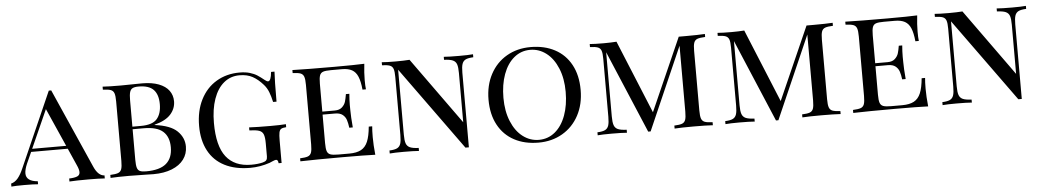

<svg xmlns="http://www.w3.org/2000/svg" viewBox="-39 -941 6919 1274"><g transform="rotate(-5 3420.0 -304.0)"><path d="M619.1 -20V0Q578.1 -2.9 512.2 -2.9Q426.3 -2.9 383.8 0V-20Q421.4 -21.5 438.5 -29.3Q455.6 -37.1 455.6 -56.6Q455.6 -74.7 441.9 -104L391.6 -217.8H147.5L113.8 -143.1Q97.2 -104.5 97.2 -79.1Q97.2 -26.4 174.8 -20V0Q145 -2.9 84 -2.9Q22.9 -2.9 -2.9 0V-20Q23.4 -26.9 43 -50.5Q62.5 -74.2 79.1 -112.8L299.8 -612.8H315.9L549.8 -84Q577.1 -22 619.1 -20ZM270 -492.2 156.2 -237.8H382.8Z M1173.8 -164.1Q1173.8 -115.7 1146.2 -78.6Q1118.7 -41.5 1066.7 -20.8Q1014.6 0 943.8 0L899.9 -1Q839.4 -2.9 781.7 -2.9Q699.7 -2.9 657.7 0V-20Q693.8 -21.5 710.2 -27.8Q726.6 -34.2 732.7 -51.3Q738.8 -68.4 738.8 -106V-502Q738.8 -540 732.7 -557.1Q726.6 -574.2 710.4 -580.3Q694.3 -586.4 657.7 -587.9V-607.9Q699.2 -605 779.8 -605Q796.9 -605 881.8 -606.4L920.9 -606.9Q985.8 -606.9 1031 -589.6Q1076.2 -572.3 1098.9 -541.5Q1121.6 -510.7 1121.6 -470.2Q1121.6 -421.9 1087.9 -383.8Q1054.2 -345.7 979.5 -326.2V-324.2Q1084 -311 1128.9 -267.3Q1173.8 -223.6 1173.8 -164.1ZM831.5 -502V-326.2H888.7Q965.3 -326.2 995.6 -361.1Q1025.9 -396 1025.9 -459Q1025.9 -523.4 994.9 -555.7Q963.9 -587.9 895.5 -587.9Q868.7 -587.9 855.2 -580.8Q841.8 -573.7 836.7 -555.7Q831.5 -537.6 831.5 -502ZM1073.7 -168Q1073.7 -237.3 1033.7 -273.2Q993.7 -309.1 905.8 -309.1H831.5V-106Q831.5 -69.8 836.7 -52.7Q841.8 -35.6 855.2 -29.3Q868.7 -22.9 896.5 -22.9Q987.8 -22.9 1030.8 -59.6Q1073.7 -96.2 1073.7 -168Z M1734.9 -557.1Q1747.1 -547.4 1754.9 -547.4Q1774.4 -547.4 1779.8 -607.9H1802.7Q1798.8 -550.8 1798.8 -408.2H1775.9Q1767.6 -446.3 1756.3 -475.1Q1745.1 -503.9 1725.6 -525.9Q1692.4 -564 1656.2 -584Q1620.1 -604 1568.8 -604Q1508.8 -604 1464.6 -567.4Q1420.4 -530.8 1396.5 -462.9Q1372.6 -395 1372.6 -303.2Q1372.6 -149.9 1428.7 -77.9Q1484.9 -5.9 1595.7 -5.9Q1640.6 -5.9 1672.9 -14.2Q1690.4 -18.6 1697 -27.1Q1703.6 -35.6 1703.6 -51.8V-138.2Q1703.6 -179.7 1695.8 -199Q1688 -218.3 1667.5 -225.3Q1647 -232.4 1602.5 -233.9V-253.9Q1656.7 -251 1743.7 -251Q1811.5 -251 1847.7 -253.9V-233.9Q1824.7 -232.4 1814.5 -226.3Q1804.2 -220.2 1800.5 -203.1Q1796.9 -186 1796.9 -147.9V0H1776.9Q1775.4 -23.9 1761.7 -23.9Q1754.9 -23.9 1738.3 -16.6Q1721.7 -9.3 1717.8 -7.8Q1653.3 14.2 1586.9 14.2Q1487.3 14.2 1416.7 -22Q1346.2 -58.1 1309.6 -127Q1272.9 -195.8 1272.9 -292Q1272.9 -391.6 1310.8 -466.6Q1348.6 -541.5 1416.3 -581.8Q1483.9 -622.1 1570.8 -622.1Q1609.9 -622.1 1638.7 -613.5Q1667.5 -605 1688 -591.8Q1708.5 -578.6 1734.9 -557.1Z M2420.9 0Q2356 -2.9 2201.7 -2.9Q2017.1 -2.9 1921.9 0V-20Q1958 -21.5 1974.4 -27.8Q1990.7 -34.2 1996.8 -51.3Q2002.9 -68.4 2002.9 -106V-502Q2002.9 -539.6 1996.8 -556.6Q1990.7 -573.7 1974.4 -580.1Q1958 -586.4 1921.9 -587.9V-607.9Q2017.1 -605 2201.7 -605Q2341.8 -605 2400.9 -607.9Q2394 -547.9 2394 -500Q2394 -460.9 2397 -438H2374Q2368.7 -493.7 2355.2 -525.4Q2341.8 -557.1 2316.7 -571Q2291.5 -585 2250 -585H2176.8Q2140.6 -585 2124.3 -579.3Q2107.9 -573.7 2101.8 -556.6Q2095.7 -539.6 2095.7 -502V-315.9H2178.7Q2210.4 -315.9 2227.8 -332.3Q2245.1 -348.6 2251 -368.4Q2256.8 -388.2 2261.7 -418H2284.7Q2281.2 -378.9 2281.2 -343.8L2281.7 -306.2Q2281.7 -266.1 2288.1 -193.8H2264.6Q2260.7 -224.6 2253.7 -246.1Q2246.6 -267.6 2228.8 -281.7Q2210.9 -295.9 2178.7 -295.9H2095.7V-106Q2095.7 -68.4 2101.8 -51.5Q2107.9 -34.7 2124.3 -28.8Q2140.6 -22.9 2176.8 -22.9H2250Q2299.3 -22.9 2328.6 -38.8Q2357.9 -54.7 2373 -90.6Q2388.2 -126.5 2394 -189.9H2417Q2414.1 -163.1 2414.1 -118.2Q2414.1 -65.4 2420.9 0Z M3043.9 -492.2V4.9H3021L2621.1 -548.8V-116.2Q2621.1 -77.6 2627.9 -58.1Q2634.8 -38.6 2653.6 -30Q2672.4 -21.5 2711.9 -20V0Q2676.3 -2.9 2609.9 -2.9Q2550.3 -2.9 2517.1 0V-20Q2551.8 -21.5 2568.6 -30Q2585.4 -38.6 2591.8 -58.1Q2598.1 -77.6 2598.1 -116.2V-502Q2598.1 -539.6 2592 -556.6Q2585.9 -573.7 2569.6 -580.1Q2553.2 -586.4 2517.1 -587.9V-607.9Q2549.8 -605 2609.9 -605Q2665 -605 2702.1 -607.9L3021 -164.1V-492.2Q3021 -530.8 3014.4 -550Q3007.8 -569.3 2988.8 -577.9Q2969.7 -586.4 2930.2 -587.9V-607.9Q2965.8 -605 3032.2 -605Q3092.3 -605 3125 -607.9V-587.9Q3090.3 -586.4 3073.5 -577.9Q3056.6 -569.3 3050.3 -549.8Q3043.9 -530.3 3043.9 -492.2Z M3815.9 -310.1Q3815.9 -214.4 3776.6 -140.9Q3737.3 -67.4 3667.2 -26.6Q3597.2 14.2 3507.8 14.2Q3415.5 14.2 3346.4 -22.7Q3277.3 -59.6 3239.3 -129.9Q3201.2 -200.2 3201.2 -297.9Q3201.2 -393.6 3240.5 -467.3Q3279.8 -541 3349.6 -581.5Q3419.4 -622.1 3508.8 -622.1Q3601.1 -622.1 3670.4 -585.2Q3739.7 -548.3 3777.8 -478Q3815.9 -407.7 3815.9 -310.1ZM3300.8 -301.8Q3300.8 -212.9 3328.9 -145Q3356.9 -77.1 3405 -40.5Q3453.1 -3.9 3511.7 -3.9Q3572.8 -3.9 3619.1 -42.2Q3665.5 -80.6 3690.7 -149.2Q3715.8 -217.8 3715.8 -306.2Q3715.8 -395 3687.7 -462.9Q3659.7 -530.8 3611.6 -567.4Q3563.5 -604 3504.9 -604Q3443.8 -604 3397.5 -565.7Q3351.1 -527.3 3325.9 -458.7Q3300.8 -390.1 3300.8 -301.8Z M4588.4 -502V-106Q4588.4 -68.4 4594.5 -51.3Q4600.6 -34.2 4616.9 -27.8Q4633.3 -21.5 4669.4 -20V0Q4622.6 -2.9 4542.5 -2.9Q4456.5 -2.9 4414.6 0V-20Q4450.7 -21.5 4466.8 -27.8Q4482.9 -34.2 4489 -51.3Q4495.1 -68.4 4495.1 -106V-544.9L4254.4 4.9H4238.3L4006.3 -543.9V-116.2Q4006.3 -77.6 4013.2 -58.1Q4020 -38.6 4038.8 -30Q4057.6 -21.5 4097.2 -20V0Q4061.5 -2.9 3995.1 -2.9Q3935.5 -2.9 3902.3 0V-20Q3937 -21.5 3953.9 -30Q3970.7 -38.6 3977.1 -58.1Q3983.4 -77.6 3983.4 -116.2V-502Q3983.4 -539.6 3977.3 -556.6Q3971.2 -573.7 3954.8 -580.1Q3938.5 -586.4 3902.3 -587.9V-607.9Q3935.1 -605 3995.1 -605Q4042.5 -605 4080.6 -607.9L4280.8 -120.6L4495.1 -605H4542.5Q4622.6 -605 4669.4 -607.9V-587.9Q4633.3 -586.4 4616.9 -580.1Q4600.6 -573.7 4594.5 -556.6Q4588.4 -539.6 4588.4 -502Z M5439.5 -502V-106Q5439.5 -68.4 5445.6 -51.3Q5451.7 -34.2 5468 -27.8Q5484.4 -21.5 5520.5 -20V0Q5473.6 -2.9 5393.6 -2.9Q5307.6 -2.9 5265.6 0V-20Q5301.8 -21.5 5317.9 -27.8Q5334 -34.2 5340.1 -51.3Q5346.2 -68.4 5346.2 -106V-544.9L5105.5 4.9H5089.4L4857.4 -543.9V-116.2Q4857.4 -77.6 4864.3 -58.1Q4871.1 -38.6 4889.9 -30Q4908.7 -21.5 4948.2 -20V0Q4912.6 -2.9 4846.2 -2.9Q4786.6 -2.9 4753.4 0V-20Q4788.1 -21.5 4804.9 -30Q4821.8 -38.6 4828.1 -58.1Q4834.5 -77.6 4834.5 -116.2V-502Q4834.5 -539.6 4828.4 -556.6Q4822.3 -573.7 4805.9 -580.1Q4789.6 -586.4 4753.4 -587.9V-607.9Q4786.1 -605 4846.2 -605Q4893.6 -605 4931.6 -607.9L5131.8 -120.6L5346.2 -605H5393.6Q5473.6 -605 5520.5 -607.9V-587.9Q5484.4 -586.4 5468 -580.1Q5451.7 -573.7 5445.6 -556.6Q5439.5 -539.6 5439.5 -502Z M6103.5 0Q6038.6 -2.9 5884.3 -2.9Q5699.7 -2.9 5604.5 0V-20Q5640.6 -21.5 5657 -27.8Q5673.3 -34.2 5679.4 -51.3Q5685.5 -68.4 5685.5 -106V-502Q5685.5 -539.6 5679.4 -556.6Q5673.3 -573.7 5657 -580.1Q5640.6 -586.4 5604.5 -587.9V-607.9Q5699.7 -605 5884.3 -605Q6024.4 -605 6083.5 -607.9Q6076.7 -547.9 6076.7 -500Q6076.7 -460.9 6079.6 -438H6056.6Q6051.3 -493.7 6037.8 -525.4Q6024.4 -557.1 5999.3 -571Q5974.1 -585 5932.6 -585H5859.4Q5823.2 -585 5806.9 -579.3Q5790.5 -573.7 5784.4 -556.6Q5778.3 -539.6 5778.3 -502V-315.9H5861.3Q5893.1 -315.9 5910.4 -332.3Q5927.7 -348.6 5933.6 -368.4Q5939.5 -388.2 5944.3 -418H5967.3Q5963.9 -378.9 5963.9 -343.8L5964.4 -306.2Q5964.4 -266.1 5970.7 -193.8H5947.3Q5943.4 -224.6 5936.3 -246.1Q5929.2 -267.6 5911.4 -281.7Q5893.6 -295.9 5861.3 -295.9H5778.3V-106Q5778.3 -68.4 5784.4 -51.5Q5790.5 -34.7 5806.9 -28.8Q5823.2 -22.9 5859.4 -22.9H5932.6Q5981.9 -22.9 6011.2 -38.8Q6040.5 -54.7 6055.7 -90.6Q6070.8 -126.5 6076.7 -189.9H6099.6Q6096.7 -163.1 6096.7 -118.2Q6096.7 -65.4 6103.5 0Z M6726.6 -492.2V4.9H6703.6L6303.7 -548.8V-116.2Q6303.7 -77.6 6310.5 -58.1Q6317.4 -38.6 6336.2 -30Q6355 -21.5 6394.5 -20V0Q6358.9 -2.9 6292.5 -2.9Q6232.9 -2.9 6199.7 0V-20Q6234.4 -21.5 6251.2 -30Q6268.1 -38.6 6274.4 -58.1Q6280.8 -77.6 6280.8 -116.2V-502Q6280.8 -539.6 6274.7 -556.6Q6268.6 -573.7 6252.2 -580.1Q6235.8 -586.4 6199.7 -587.9V-607.9Q6232.4 -605 6292.5 -605Q6347.7 -605 6384.8 -607.9L6703.6 -164.1V-492.2Q6703.6 -530.8 6697 -550Q6690.4 -569.3 6671.4 -577.9Q6652.3 -586.4 6612.8 -587.9V-607.9Q6648.4 -605 6714.8 -605Q6774.9 -605 6807.6 -607.9V-587.9Q6772.9 -586.4 6756.1 -577.9Q6739.3 -569.3 6732.9 -549.8Q6726.6 -530.3 6726.6 -492.2Z"/></g></svg>

Font: Playfair Display SC
Style: Regular
Weight: 400
Designer: Claus Eggers Sørensen
Foundry: Claus Eggers Sørensen
Version: Version 1.004;PS 001.004;hotconv 1.0.70;makeotf.lib2.5.58329